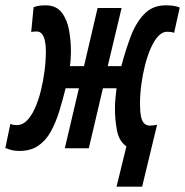

<svg xmlns="http://www.w3.org/2000/svg" viewBox="-71 -556 694 720"><path d="M366 144 403 -7Q375 -27 367.5 -67.5Q360 -108 360 -148Q360 -170 362 -188Q364 -206 366 -225H315L262 0H172L225 -225H175Q164 -180 151 -138Q138 -96 119.5 -62.5Q101 -29 72.5 -9.5Q44 10 2 10Q-11 10 -22 8Q-33 6 -51 -1L-32 -92Q-27 -89 -21.5 -88Q-16 -87 -6 -87Q13 -87 30 -104Q47 -121 60 -150Q73 -179 82 -215Q91 -251 96 -289.5Q101 -328 101 -364Q101 -386 97.5 -402.5Q94 -419 86.5 -428.5Q79 -438 66 -438Q60 -438 55.5 -437.5Q51 -437 46 -436L55 -529Q69 -534 79 -535Q89 -536 99 -536Q140 -536 160.5 -509Q181 -482 188 -442.5Q195 -403 195 -364Q195 -348 194 -334Q193 -320 191 -308H244L295 -526H385L333 -308H384Q399 -365 418.5 -417.5Q438 -470 469.5 -503Q501 -536 550 -536Q564 -536 577 -534.5Q590 -533 603 -528L582 -433Q571 -437 556 -437Q538 -437 522.5 -420.5Q507 -404 494.5 -375.5Q482 -347 473 -312Q464 -277 459 -239.5Q454 -202 454 -168Q454 -139 457.5 -120.5Q461 -102 469.5 -93.5Q478 -85 491 -85Q497 -85 504.5 -86Q512 -87 518 -88L462 144Z"/></svg>

Font: Ubuntu Sans Mono
Style: Italic
Weight: 400
Italic angle: -13.5°
Monospace: yes
Designer: Dalton Maag Ltd
Foundry: Dalton Maag Ltd
Version: Version 1.006